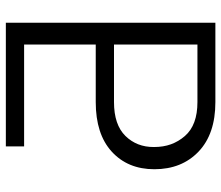

<svg xmlns="http://www.w3.org/2000/svg" viewBox="-70 -687 757 657"><g transform="rotate(-90 308.5 -358.5)"><path d="M57.9 -208.8Q57.9 -299.7 118.3 -354.8Q178.3 -409.4 287.6 -409.4H484.7V-654.5H136V-717H559.3V0H287.6Q178.6 0 118.3 -57.5Q57.9 -115.1 57.9 -208.8ZM133.9 -210.2Q133.9 -177.9 143.3 -152Q152.7 -126.1 171.5 -104.4Q208.8 -61.4 287.6 -61.4H484.7V-346.9H287.6Q210.2 -346.9 171.9 -307.9Q133.5 -268.8 133.9 -210.2Z"/></g></svg>

Font: Inter P Light
Style: Regular
Weight: 300
Designer: Rasmus Andersson
Foundry: rsms
Version: Version 3.018;git-588b23468